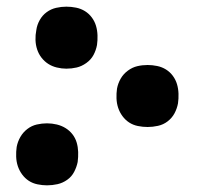

<svg xmlns="http://www.w3.org/2000/svg" viewBox="-20 -548 640 576"><path d="M179 -342Q165 -342 150.5 -345.5Q136 -349 124.5 -356.5Q113 -364 104.5 -375Q96 -386 91.5 -399.5Q87 -413 86.5 -428Q86 -443 89 -458Q91 -473 99 -487.5Q107 -502 120 -511.5Q133 -521 148.5 -524.5Q164 -528 179 -528Q194 -528 208.5 -525Q223 -522 235 -514.5Q247 -507 255.5 -495.5Q264 -484 268 -470.5Q272 -457 272.5 -442Q273 -427 271 -413Q268 -397 260.5 -383Q253 -369 239 -359Q225 -349 210 -345.5Q195 -342 179 -342ZM423 -167Q408 -167 393.5 -170Q379 -173 367.5 -180.5Q356 -188 347.5 -199.5Q339 -211 334.5 -224.5Q330 -238 329.5 -253Q329 -268 331 -282Q334 -298 342 -312Q350 -326 363.5 -336Q377 -346 392 -349.5Q407 -353 423 -353Q437 -353 451.5 -350Q466 -347 478 -339.5Q490 -332 498.5 -320.5Q507 -309 511 -295.5Q515 -282 515.5 -267Q516 -252 514 -238Q511 -222 503.5 -208Q496 -194 483 -184Q470 -174 454 -170.5Q438 -167 423 -167ZM121 8Q107 8 92.5 5Q78 2 66.5 -5.5Q55 -13 46.5 -24.5Q38 -36 33.5 -49.5Q29 -63 28.5 -78Q28 -93 30 -107Q33 -123 41 -137Q49 -151 62 -161Q75 -171 90.5 -174.5Q106 -178 121 -178Q136 -178 150.5 -174.5Q165 -171 177 -163.5Q189 -156 197.5 -145Q206 -134 210 -120.5Q214 -107 214.5 -92Q215 -77 213 -62Q210 -47 202.5 -32.5Q195 -18 181.5 -8.5Q168 1 152.5 4.5Q137 8 121 8Z"/></svg>

Font: Iosevka Extrabold Extended
Style: Italic
Weight: 800
Width: 7
Italic angle: -9°
Monospace: yes
Designer: Belleve Invis
Foundry: Belleve Invis
Version: Version 32.5.0; ttfautohint (v1.8.4)